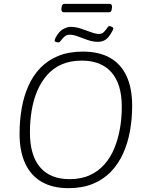

<svg xmlns="http://www.w3.org/2000/svg" viewBox="-20 -975 771 1001"><path d="M337 6Q255 6 198 -26.5Q141 -59 111.5 -122.5Q82 -186 82 -278Q82 -346 93 -409.5Q104 -473 128 -527Q152 -581 190.5 -621Q229 -661 284 -683.5Q339 -706 412 -706Q496 -706 553 -674Q610 -642 639.5 -579Q669 -516 669 -424Q669 -355 657.5 -291.5Q646 -228 621.5 -174Q597 -120 558 -79.5Q519 -39 464 -16.5Q409 6 337 6ZM342 -41Q403 -41 448 -61.5Q493 -82 525 -118.5Q557 -155 576.5 -203Q596 -251 605.5 -305.5Q615 -360 615 -418Q615 -537 561 -598Q507 -659 407 -659Q346 -659 301 -639Q256 -619 224.5 -582.5Q193 -546 173.5 -499.5Q154 -453 145 -398Q136 -343 136 -285Q136 -165 189 -103Q242 -41 342 -41ZM286 -754Q280 -754 272.5 -756Q265 -758 265 -763Q265 -766 266.5 -770.5Q268 -775 270 -779Q288 -812 309.5 -823.5Q331 -835 348 -835Q373 -835 401 -826Q429 -817 454 -807.5Q479 -798 496 -798Q512 -798 522 -808.5Q532 -819 538.5 -829Q545 -839 549 -839Q556 -839 563.5 -835Q571 -831 571 -827Q571 -824 567.5 -816.5Q564 -809 557 -798Q544 -777 528.5 -767Q513 -757 490 -757Q464 -757 437 -766.5Q410 -776 386.5 -785Q363 -794 343 -794Q327 -794 316 -784Q305 -774 298 -764Q291 -754 286 -754ZM313 -911Q299 -911 300 -929L301 -937Q303 -955 317 -955H552Q565 -955 564 -937L563 -929Q562 -920 558.5 -915.5Q555 -911 548 -911Z"/></svg>

Font: Asap ExtraLight
Style: Italic
Weight: 250
Italic angle: -6°
Version: Version 3.001